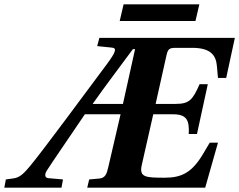

<svg xmlns="http://www.w3.org/2000/svg" viewBox="-92 -867 1105 887"><path d="M461 -770H811L829 -847H479ZM-72 0H192L199 -38L131 -44C113 -46 114 -63 125 -80C160 -134 196 -185 300 -339H465L409 -98C401 -62 394 -44 365 -42L320 -38L311 0H856L915 -208H877L845 -154C794 -69 746 -46 669 -46C580 -46 550 -48 563 -105L616 -339H708C772 -339 783 -310 780 -248H818L868 -478H830C798 -405 782 -387 719 -387H627L677 -611C684 -642 691 -646 722 -646H796C884 -646 906 -609 910 -562L915 -507H953L993 -692H367L357 -654L425 -647C448 -645 445 -629 402 -571C301 -436 107 -172 47 -100C20 -68 1 -47 -29 -43L-65 -38ZM336 -387C396 -472 460 -556 522 -640H532L476 -387Z"/></svg>

Font: Heuristica
Style: Bold Italic
Weight: 700
Italic angle: -13°
Version: Version 1.0.1